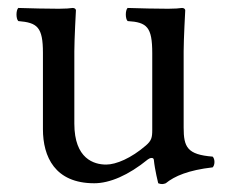

<svg xmlns="http://www.w3.org/2000/svg" viewBox="-20 -451 571 483"><path d="M217 10C256 10 303 -10 352 -50C357 -54 366.3 -56 367 -49C369.5 -23.5 378 10 378 10C386 13 390.5 12.5 397 10C419 -8 454 -23 515 -30C521 -36 521 -51 515 -57C451 -62 442 -81 442 -130V-322C442 -352 446 -425 446 -425C446 -428 443 -431 438 -431C433 -430 418 -429 403 -429C371 -429 335 -430 301 -431C295 -425 295 -404 301 -398C350 -395 363 -383 363 -317V-124C363 -105 361 -97 347 -85C310 -53 272 -37 247 -37C217 -37 167 -51 167 -140V-322C167 -352 171 -425 171 -425C171 -428 168 -431 163 -431C158 -430 143 -429 128 -429C96 -429 60 -430 26 -431C20 -425 20 -404 26 -398C74 -394 88 -383 88 -318V-126C88 -57 118 10 217 10Z"/></svg>

Font: Libertinus Serif
Style: Regular
Weight: 400
Designer: Philipp H. Poll
Foundry: Khaled Hosny
Version: Version 6.2